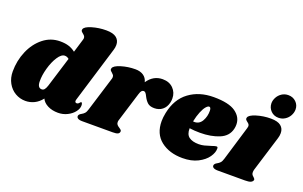

<svg xmlns="http://www.w3.org/2000/svg" viewBox="-88 -1131 2387 1515"><g transform="rotate(20 1106.0 -373.5)"><path d="M557 -133Q557 -126 561 -122Q565 -118 571 -118Q583 -118 591.5 -128.5Q600 -139 603 -139Q608 -139 611 -132Q614 -125 614 -116Q615 -89 593.5 -61Q572 -33 536 -15Q500 3 458 3Q408 3 371 -16Q334 -35 320 -66Q293 -31 258 -14Q223 3 184 3Q138 3 98.5 -20Q59 -43 35.5 -85.5Q12 -128 12 -182Q12 -273 46.5 -353.5Q81 -434 143 -483.5Q205 -533 284 -533Q327 -533 357.5 -523Q388 -513 413 -493L447 -605Q450 -614 450 -620Q450 -631 444.5 -638Q439 -645 430 -652Q420 -660 415.5 -666Q411 -672 414 -682Q420 -705 477 -722Q534 -739 596 -739Q654 -739 681.5 -717Q709 -695 709 -657Q709 -635 702 -614L559 -144Q557 -136 557 -133ZM357 -439Q328 -439 300 -396Q272 -353 255 -292Q238 -231 239 -182Q239 -127 275 -127Q288 -127 297 -137.5Q306 -148 314 -172L392 -425Q376 -439 357 -439Z M1269 -411Q1269 -392 1265 -376Q1255 -335 1227 -313Q1199 -291 1160 -291Q1122 -291 1102.5 -309Q1083 -327 1068 -357Q1060 -374 1053 -382Q1046 -390 1037 -390Q1027 -390 1019.5 -382Q1012 -374 1006 -354L929 -104Q927 -99 927 -89Q927 -76 934.5 -67.5Q942 -59 955 -51Q967 -43 971 -38Q975 -33 974 -25Q972 -12 959.5 -6Q947 0 917 0H661Q635 0 623.5 -8.5Q612 -17 615 -31Q619 -43 636 -52Q651 -60 661 -71Q671 -82 678 -106L767 -395Q769 -400 769 -409Q769 -420 764.5 -426Q760 -432 750 -441Q740 -449 736 -455Q732 -461 735 -471Q741 -494 798 -511.5Q855 -529 917 -529Q958 -529 985 -510.5Q1012 -492 1020 -458Q1068 -529 1146 -529Q1202 -529 1235.5 -495Q1269 -461 1269 -411Z M1814 -390Q1814 -371 1810 -355Q1795 -289 1726.5 -260.5Q1658 -232 1565 -232Q1518 -232 1477 -238Q1476 -186 1505 -165Q1534 -144 1586 -144Q1610 -144 1632 -149.5Q1654 -155 1688 -166Q1716 -176 1726 -176Q1737 -176 1737 -163Q1738 -128 1711 -89.5Q1684 -51 1631 -24Q1578 3 1503 3Q1392 3 1321 -53Q1250 -109 1250 -216Q1250 -246 1258 -286Q1283 -409 1367.5 -471.5Q1452 -534 1573 -534Q1700 -534 1757 -493.5Q1814 -453 1814 -390ZM1495 -297Q1537 -297 1559 -336Q1581 -375 1580 -423Q1579 -451 1564 -451Q1553 -451 1538 -433.5Q1523 -416 1508.5 -381Q1494 -346 1484 -298Q1488 -297 1495 -297Z M2166 -447Q2166 -424 2159 -403L2067 -104Q2064 -92 2064 -83Q2064 -70 2069 -62.5Q2074 -55 2083 -48Q2090 -41 2093 -36.5Q2096 -32 2094 -25Q2089 -12 2074 -6Q2059 0 2028 0H1800Q1774 0 1762 -8.5Q1750 -17 1754 -31Q1758 -43 1775 -52Q1790 -60 1800 -71Q1810 -82 1817 -106L1904 -395Q1907 -404 1907 -410Q1907 -421 1902 -427.5Q1897 -434 1887 -441Q1877 -449 1873 -455Q1869 -461 1872 -471Q1878 -494 1935 -511.5Q1992 -529 2054 -529Q2112 -529 2139 -507Q2166 -485 2166 -447ZM2212 -662Q2212 -636 2198.5 -611Q2185 -586 2160.5 -570.5Q2136 -555 2106 -555Q2068 -555 2042.5 -580.5Q2017 -606 2016 -644Q2016 -669 2029 -693.5Q2042 -718 2066 -734Q2090 -750 2121 -750Q2160 -750 2186 -724.5Q2212 -699 2212 -662Z"/></g></svg>

Font: Shrikhand
Style: Regular
Weight: 400
Italic angle: -14°
Version: Version 1.000;PS 1.000;hotconv 1.0.88;makeotf.lib2.5.647800